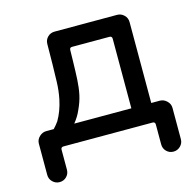

<svg xmlns="http://www.w3.org/2000/svg" viewBox="-97 -628 863 848"><g transform="rotate(-15 334.5 -204.0)"><path d="M74 120Q56 120 42.5 107Q29 94 29 75V-68Q29 -86 43 -99.5Q57 -113 75 -113H109Q116 -120 121.5 -127Q127 -134 133 -142Q156 -181 167 -233Q175 -272 176 -312Q177 -352 178 -392L179 -483Q179 -502 192 -515Q205 -528 224 -528H510Q528 -528 541.5 -515Q555 -502 555 -483V-113H594Q612 -113 626 -99.5Q640 -86 640 -68V75Q640 94 626.5 107Q613 120 595 120Q576 120 563 107Q550 94 550 75V-16Q550 -28 538 -28H131Q119 -28 119 -16V75Q119 94 106 107Q93 120 74 120ZM203 -113H464V-431Q464 -443 452 -443H281Q270 -443 270 -431L269 -383Q268 -333 266 -296.5Q264 -260 257.5 -229.5Q251 -199 235 -165Q224 -139 203 -113Z"/></g></svg>

Font: Huninn
Style: Regular
Weight: 400
Designer: justfont
Foundry: justfont
Version: Version 1.003